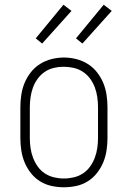

<svg xmlns="http://www.w3.org/2000/svg" viewBox="-20 -783 540 811"><path d="M250 8Q224 8 198 2.5Q172 -3 149.5 -17Q127 -31 110.5 -52Q94 -73 84 -97Q74 -121 70 -147.5Q66 -174 66 -200V-330Q66 -356 70 -382.5Q74 -409 84 -433Q94 -457 110.5 -478Q127 -499 149.5 -513Q172 -527 198 -533.5Q224 -540 250 -540Q276 -540 302 -533.5Q328 -527 350.5 -513Q373 -499 389.5 -478Q406 -457 416 -433Q426 -409 430 -382.5Q434 -356 434 -330V-200Q434 -174 430 -147.5Q426 -121 416 -97Q406 -73 389.5 -52Q373 -31 350.5 -17Q328 -3 302 2.5Q276 8 250 8ZM250 -29Q271 -29 292 -34Q313 -39 330.5 -50.5Q348 -62 360.5 -79.5Q373 -97 380.5 -117Q388 -137 391 -158Q394 -179 394 -200V-330Q394 -351 391 -372.5Q388 -394 380.5 -414Q373 -434 360 -451.5Q347 -469 329 -480.5Q311 -492 290 -496.5Q269 -501 248 -501Q227 -501 206.5 -496Q186 -491 168.5 -479Q151 -467 138.5 -449.5Q126 -432 119 -412.5Q112 -393 109 -372Q106 -351 106 -330V-200Q106 -179 109 -158Q112 -137 119.5 -117Q127 -97 139.5 -79.5Q152 -62 169.5 -50.5Q187 -39 208 -34Q229 -29 250 -29ZM328 -599 301 -621 418 -763 452 -737ZM158 -599 131 -621 248 -763 282 -737Z"/></svg>

Font: Iosevka Slab Extralight
Style: Regular
Weight: 200
Monospace: yes
Designer: Belleve Invis
Foundry: Belleve Invis
Version: Version 11.1.1; ttfautohint (v1.8.3)